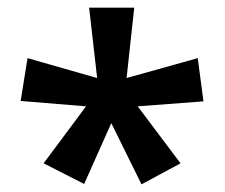

<svg xmlns="http://www.w3.org/2000/svg" viewBox="-20 -780 587 502"><path d="M331 -760 311 -576 497 -628 512 -515 340 -502 452 -353 350 -298 271 -458 200 -299 94 -353 205 -502 34 -516 52 -628 234 -576 213 -760Z"/></svg>

Font: Noto Sans Sora Sompeng Semi
Style: Bold
Weight: 700
Designer: Monotype Design Team. David Williams.
Foundry: Monotype Imaging Inc.
Version: Version 2.101; ttfautohint (v1.8.4.7-5d5b)